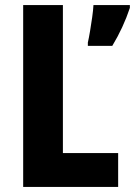

<svg xmlns="http://www.w3.org/2000/svg" viewBox="-20 -734 530 754"><path d="M71 0V-714H227V-133H444V0ZM490 -703Q464 -625 421 -554H325V-567Q329 -584 333.5 -611Q338 -638 342 -666Q346 -694 347 -714H490Z"/></svg>

Font: Noto Sans Tamil Condensed ExtraBold
Style: Regular
Weight: 800
Width: 3
Designer: Jelle Bosma - Monotype Design Team
Foundry: Monotype Imaging Inc.
Version: Version 2.004; ttfautohint (v1.8.4.7-5d5b)